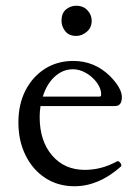

<svg xmlns="http://www.w3.org/2000/svg" viewBox="-20 -637 479 668"><path d="M239 11Q182 11 138 -17.5Q94 -46 69 -96.5Q44 -147 44 -211Q44 -274 68.5 -322Q93 -370 136 -397.5Q179 -425 235 -425Q309 -425 363 -372Q404 -330 404 -299Q404 -268 380 -268H121Q118 -249 118 -230Q118 -147 161 -96.5Q204 -46 275 -46Q333 -46 386 -75Q392 -79 398.5 -70.5Q405 -62 400 -57Q323 11 239 11ZM234 -396Q198 -396 170 -370Q142 -344 129 -301H327Q332 -301 332 -309Q332 -329 317 -349.5Q302 -370 279.5 -383Q257 -396 234 -396ZM245 -512Q220 -512 207 -528.5Q194 -545 194 -565Q194 -591 209.5 -604Q225 -617 245 -617Q270 -617 284.5 -601Q299 -585 299 -565Q299 -541 282 -526.5Q265 -512 245 -512Z"/></svg>

Font: Junicode SmExp
Style: Regular
Weight: 400
Width: 6
Designer: Peter S. Baker
Version: Version 2.205; ttfautohint (v1.8.4)